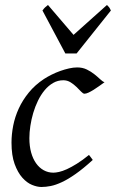

<svg xmlns="http://www.w3.org/2000/svg" viewBox="-20 -726 462 766"><path d="M397 -397.9Q386.7 -390.6 375.2 -382.3Q363.8 -374 353 -367.4Q342.3 -360.8 332.8 -356.4Q323.2 -352.1 316.9 -352.1Q311.5 -352.1 303.7 -360.4Q295.9 -368.7 285.4 -378.9Q274.9 -389.2 261.7 -397.5Q248.5 -405.8 232.9 -405.8Q210.4 -405.8 191.9 -395Q173.3 -384.3 158.2 -366.2Q143.1 -348.1 131.6 -324.5Q120.1 -300.8 112.5 -275.1Q105 -249.5 101.1 -223.6Q97.2 -197.8 97.2 -174.8Q97.2 -143.1 104.2 -117.7Q111.3 -92.3 124 -74.5Q136.7 -56.6 154.3 -46.9Q171.9 -37.1 192.9 -37.1Q201.7 -37.1 215.3 -40Q229 -43 246.8 -51Q264.6 -59.1 286.6 -72.8Q308.6 -86.4 335 -107.9Q338.9 -102.5 343.3 -97.2Q347.7 -91.8 350.1 -87.9Q312 -53.2 281.7 -32Q251.5 -10.7 226.8 0.7Q202.1 12.2 182.4 16.1Q162.6 20 145 20Q128.4 20 107.9 11.7Q87.4 3.4 69.1 -17.1Q50.8 -37.6 38.3 -71.8Q25.9 -106 25.9 -157.2Q25.9 -189.9 32.7 -224.9Q39.6 -259.8 54.9 -293.2Q70.3 -326.7 95 -356.9Q119.6 -387.2 155.8 -411.1Q169.4 -419.9 186 -428.2Q202.6 -436.5 220.5 -442.9Q238.3 -449.2 255.6 -453.1Q272.9 -457 288.1 -457Q309.6 -457 326.4 -448.7Q343.3 -440.4 356.4 -429.9Q369.6 -419.4 379.6 -409.9Q389.6 -400.4 397 -397.9ZM285.6 -512.7H240.7L149.4 -684.1Q156.2 -693.4 160.2 -696.8Q164.1 -700.2 171.4 -706.1L273.4 -586.9L406.7 -706.1Q412.6 -700.7 415.3 -697Q418 -693.4 422.4 -684.1Z"/></svg>

Font: Gentium Plus Afr
Style: Italic
Weight: 400
Italic angle: -8°
Designer: J. Victor Gaultney, Annie Olsen, Iska Routamaa, Becca Hirsbrunner
Foundry: SIL International
Version: Version 5.000